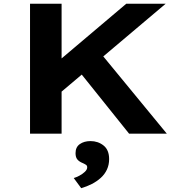

<svg xmlns="http://www.w3.org/2000/svg" viewBox="-20 -720 996 1034"><path d="M257.1 -180.5 216.6 -324.9 660.1 -700H872.3ZM141.7 0V-700H311.7V0ZM675.3 0 390.4 -355.5 495.8 -465.4 878.5 0ZM417.3 293.5 377.2 238.9Q391.2 234.7 407.8 226Q424.4 217.2 437 205.3Q449.6 193.4 449.6 181.2Q449.6 172 443.1 167.6Q436.7 163.3 425 158Q406.2 150.4 396.5 138.6Q386.8 126.8 386.8 104.9Q386.8 72.1 409.9 56Q433 39.8 467.3 39.8Q507.8 39.8 537.7 63.6Q567.7 87.4 567.7 136.9Q567.7 167.4 556 192.8Q544.3 218.3 523 237.6Q501.8 256.9 474.6 270.8Q447.3 284.7 417.3 293.5Z"/></svg>

Font: Lexend Mega
Style: Regular
Weight: 400
Designer: Bonnie Shaver-Troup, Thomas Jockin
Foundry: Lexend
Version: Version 1.007